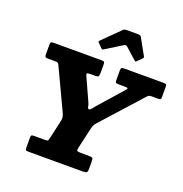

<svg xmlns="http://www.w3.org/2000/svg" viewBox="-170 -1149 1238 1298"><g transform="rotate(20 449.5 -500.0)"><path d="M154 -20V-90.5Q154 -107.5 159 -110.5Q164 -113.5 180.5 -113.5H256.5Q275 -113.5 277 -119.8Q279 -126 282.5 -140L309.5 -259Q315.5 -284 314 -297.5Q312.5 -311 302.5 -331L170.5 -611.5Q163.5 -627 158.5 -631.8Q153.5 -636.5 130 -636.5H87.5Q71 -636.5 66.8 -640.8Q62.5 -645 62.5 -661.5V-726Q62.5 -741 66.2 -745.5Q70 -750 85 -750H426.5Q444.5 -750 448.8 -745.8Q453 -741.5 453 -723.5V-668Q453 -646 447.8 -641.2Q442.5 -636.5 421 -636.5H389Q369 -636.5 366.5 -631.5Q364 -626.5 370 -614L442 -455.5Q451.5 -435 452.5 -422.2Q453.5 -409.5 464.5 -409.5Q472.5 -409.5 479.5 -419.8Q486.5 -430 496.5 -441.5L649 -614Q660 -626.5 660.2 -631.5Q660.5 -636.5 633.5 -636.5H593Q578 -636.5 573.8 -640.2Q569.5 -644 569.5 -659V-724Q569.5 -741.5 574 -745.8Q578.5 -750 595 -750H873Q889 -750 894 -747Q899 -744 899 -728V-655.5Q899 -643 895 -639.8Q891 -636.5 878 -636.5H835Q820 -636.5 813.5 -633.8Q807 -631 800.5 -623.5L549 -344Q537.5 -331.5 530.8 -321.5Q524 -311.5 519.5 -290.5L485.5 -142.5Q481 -123 485.5 -118.2Q490 -113.5 513 -113.5H567Q589.5 -113.5 595.5 -109Q601.5 -104.5 601.5 -81.5V-31Q601.5 -9 594 -4.5Q586.5 0 566 0H178.5Q163.5 0 158.8 -2.8Q154 -5.5 154 -20ZM400 -826.5 371.5 -855.5Q366.5 -861 367.2 -863.5Q368 -866 374 -872L495 -991.5Q501 -997.5 506.8 -998.8Q512.5 -1000 523.5 -1000H602.5Q619 -1000 624 -991.5L690.5 -872Q695 -865 686.5 -856L656.5 -826Q650 -819.5 647.8 -820.2Q645.5 -821 640 -825.5L560.5 -896.5Q550 -906 535.5 -897L417.5 -823.5Q410.5 -819.5 407.2 -821Q404 -822.5 400 -826.5Z"/></g></svg>

Font: Besley* Heavy
Style: Italic
Weight: 800
Italic angle: -13°
Designer: Owen Earl
Foundry: indestructible type*
Version: Version 3.000; ttfautohint (v1.8.3)